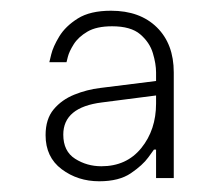

<svg xmlns="http://www.w3.org/2000/svg" viewBox="-20 -770 417 358"><path d="M267 -491Q267 -491 256.5 -476.5Q246 -462 224 -447Q202 -432 165 -432Q125 -432 95 -454.5Q65 -477 65 -518Q65 -548 80 -566Q95 -584 118.5 -593.5Q142 -603 167 -606L271 -619V-635Q271 -651 265 -671Q259 -691 241.5 -706Q224 -721 189 -721Q160 -721 143 -711Q126 -701 117.5 -687.5Q109 -674 106.5 -664Q104 -654 104 -654H72Q72 -654 75.5 -668.5Q79 -683 90.5 -702Q102 -721 125 -735.5Q148 -750 187 -750Q241 -750 272.5 -719Q304 -688 304 -635V-438H271V-491ZM98 -519Q98 -488 120 -474Q142 -460 169 -460Q216 -460 243.5 -494Q271 -528 271 -577V-592L170 -579Q98 -570 98 -519Z"/></svg>

Font: Be Vietnam Pro Thin
Style: Regular
Weight: 100
Designer: Lam Bao, Tony Le, Vietanh Nguyen
Foundry: Yellow Type Foundry
Version: Version 1.002; ttfautohint (v1.8.3)